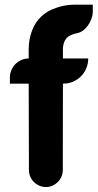

<svg xmlns="http://www.w3.org/2000/svg" viewBox="-20 -771 405 797"><path d="M365.2 -741.2V-726.6V-718.8Q364.3 -705.1 358.9 -691.2Q353.5 -677.2 345.2 -665.5Q336.9 -653.8 325.9 -645.3Q314.9 -636.7 302.2 -633.8Q302.2 -633.8 297.6 -632.8Q293 -631.8 286.6 -629.9Q280.3 -627.9 273.4 -625Q266.6 -622.1 262.2 -618.2Q241.2 -600.6 241.2 -564.9V-528.3H346.2Q346.2 -506.3 338.1 -487.3Q330.1 -468.3 315.9 -454.1Q301.8 -439.9 283 -431.9Q264.2 -423.8 242.7 -423.8H241.2L240.7 -65.4Q240.7 -50.8 235.1 -37.8Q229.5 -24.9 220 -15.4Q210.4 -5.9 197.8 -0.2Q185.1 5.4 170.4 5.4Q156.2 5.4 143.3 -0.2Q130.4 -5.9 120.8 -15.4Q111.3 -24.9 105.7 -37.8Q100.1 -50.8 100.1 -65.4L99.1 -423.8H21V-448.7Q21 -464.8 27.1 -479.5Q33.2 -494.1 43.9 -504.9Q54.7 -515.6 68.8 -522Q83 -528.3 99.1 -528.3V-564.9Q99.1 -609.4 113.3 -644.5Q119.6 -662.1 129.4 -676.5Q139.2 -690.9 151.4 -702.6Q176.3 -726.6 212.9 -738.3Q244.6 -750 283.7 -751.5H365.2Z"/></svg>

Font: Millunium
Style: Bold
Weight: 700
Designer: kolcsarzsolt
Foundry: Kolcsar Szilard Zsolt
Version: Version 2.000980; 2016